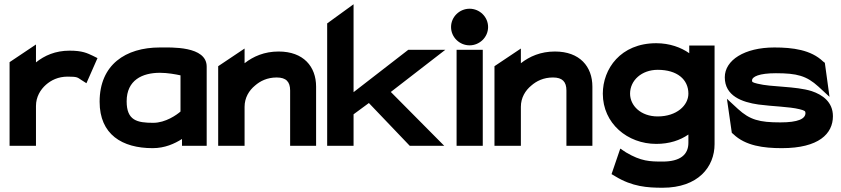

<svg xmlns="http://www.w3.org/2000/svg" viewBox="-20 -685 3952 902"><path d="M25 0H149V-187C149 -230 170 -264 196 -287C220 -308 253 -325 298 -325C344 -325 344 -321 361 -310L386 -294L438 -412L416 -423C390 -435 368 -447 307 -447C240 -447 189 -424 149 -392V-476L25 -393Z M448 -207C448 -53 554 11 697 11C755 11 800 -10 835 -32V0H951V-372C951 -470 783 -462 731 -462C570 -462 448 -381 448 -207ZM575 -209C575 -309 649 -343 731 -343C767 -343 805 -336 828 -331V-161C811 -146 758 -108 700 -108C624 -108 575 -119 575 -209Z M1005 0H1129V-183C1129 -226 1150 -260 1178 -283C1202 -304 1235 -321 1280 -321C1324 -321 1343 -301 1343 -260V0H1465V-278C1465 -372 1406 -443 1289 -443C1222 -443 1170 -420 1129 -388V-457L1005 -374Z M1517 0H1641V-148L1713 -201L1905 0H2067L1816 -253L2072 -451H1898L1641 -252V-665L1517 -575Z M2099 -558C2099 -510 2139 -472 2186 -472C2233 -472 2273 -510 2273 -558C2273 -606 2233 -644 2186 -644C2139 -644 2099 -606 2099 -558ZM2125 0H2248V-451H2125Z M2303 0H2427V-183C2427 -226 2448 -260 2476 -283C2500 -304 2533 -321 2578 -321C2622 -321 2641 -301 2641 -260V0H2763V-278C2763 -372 2704 -443 2587 -443C2520 -443 2468 -420 2427 -388V-457L2303 -374Z M2812 -245C2812 -105 2928 -9 3063 -9C3125 -9 3175 -26 3214 -53V-14C3214 42 3175 74 3093 74C3033 74 2992 73 2921 31L2894 13L2853 133L2870 143C2950 192 3021 197 3093 197C3260 197 3337 99 3337 -8V-471H3218V-435C3180 -462 3126 -482 3063 -482C2895 -482 2812 -361 2812 -245ZM2940 -245C2940 -307 2994 -357 3070 -357C3161 -357 3214 -312 3214 -245C3214 -190 3159 -138 3070 -138C2990 -138 2940 -189 2940 -245Z M3385 -322C3385 -234 3466 -205 3543 -194C3609 -185 3688 -184 3736 -172C3760 -166 3764 -163 3764 -154C3764 -127 3730 -110 3646 -110C3547 -110 3503 -122 3447 -173L3395 -221L3418 -61L3425 -55C3482 0 3567 11 3653 11C3827 11 3893 -57 3893 -139C3893 -206 3844 -240 3793 -257C3716 -281 3605 -275 3538 -292C3514 -298 3513 -300 3513 -307C3513 -325 3547 -341 3625 -341C3724 -341 3769 -329 3825 -278L3877 -230L3855 -390L3847 -396C3790 -451 3704 -462 3618 -462C3477 -462 3385 -402 3385 -322Z"/></svg>

Font: Charger Sport
Style: UltExt
Weight: 1000
Designer: Jasper
Foundry: Cannot Into Space Fonts
Version: Version 1.1